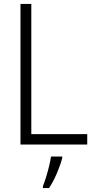

<svg xmlns="http://www.w3.org/2000/svg" viewBox="-20 -734 540 975"><path d="M84 0V-714H139V-53H423V0ZM198 211Q205 194 213.5 167Q222 140 229 111Q236 82 239 61H296V69Q287 103 269 145.5Q251 188 229 221H198Z"/></svg>

Font: Noto Sans Mono ExtraCondensed Light
Style: Regular
Weight: 300
Width: 2
Designer: Monotype Design Team
Foundry: Monotype Imaging Inc.
Version: Version 2.014; ttfautohint (v1.8.4.7-5d5b)